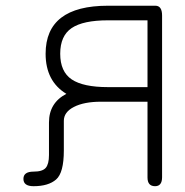

<svg xmlns="http://www.w3.org/2000/svg" viewBox="-20 -641 645 668"><path d="M355.5 -337.9H493.2V-570.3H355.5Q269.5 -570.3 229.5 -543.5Q189.5 -516.6 189.5 -454.1Q189.5 -391.6 229.5 -364.7Q269.5 -337.9 355.5 -337.9ZM493.2 -23.4V-287.1H331.1Q272.5 -287.1 237.3 -269Q202.1 -251 202.1 -220.7V-117.2Q202.1 -40 175.3 -16.6Q148.4 6.8 96.7 6.8Q61.5 6.8 61.5 -18.6Q61.5 -43.9 96.7 -43.9Q127.9 -43.9 139.2 -57.1Q150.4 -70.3 150.4 -101.6V-214.8Q150.4 -283.2 210.9 -314.5Q138.7 -358.4 138.7 -454.1Q138.7 -621.1 355.5 -621.1H520.5Q543.9 -621.1 543.9 -586.9V-24.4Q543.9 6.8 519.5 6.8Q493.2 6.8 493.2 -23.4Z"/></svg>

Font: Jura
Style: Book
Weight: 400
Version: Version 2.3